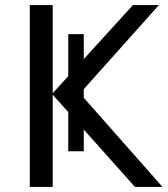

<svg xmlns="http://www.w3.org/2000/svg" viewBox="-20 -734 658 754"><path d="M97 -714H187V-368L248 -435V-600H309V-502L502 -714H604L309 -384V-350L618 0H510L309 -225V-140H248V-294L187 -362V0H97Z"/></svg>

Font: BC Sans
Style: Regular
Weight: 400
Designer: Monotype Design Team
Province of B.C.
Foundry: Monotype Imaging Inc.
Version: Version 2.000;GOOG;noto-source:20170915:90ef993387c0